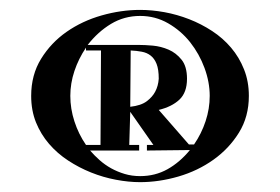

<svg xmlns="http://www.w3.org/2000/svg" viewBox="-20 -686 566 388"><path d="M43 -492.2Q43 -534.7 63 -567.1Q83 -599.6 114.5 -621.6Q146 -643.6 185.3 -654.8Q224.6 -666 263.2 -666Q286.6 -666 312.3 -661.4Q337.9 -656.7 362.3 -647.2Q386.7 -637.7 408.7 -623.3Q430.7 -608.9 447 -589.6Q463.4 -570.3 473.1 -545.9Q482.9 -521.5 482.9 -492.2Q482.9 -450.2 462.9 -418Q442.9 -385.7 411.4 -363.3Q379.9 -340.8 340.6 -329.3Q301.3 -317.9 263.2 -317.9Q239.7 -317.9 214.1 -322.8Q188.5 -327.6 164.1 -337.4Q139.6 -347.2 117.7 -361.6Q95.7 -376 79.1 -395.3Q62.5 -414.6 52.7 -438.7Q43 -462.9 43 -492.2ZM357.9 -526.9Q357.9 -499 342.5 -484.6Q327.1 -470.2 300.8 -463.9L361.8 -394H372.1Q387.2 -416 395.5 -441.2Q403.8 -466.3 403.8 -492.2Q403.8 -520 393.3 -548.6Q382.8 -577.1 364.3 -600.6Q345.7 -624 319.8 -638.9Q293.9 -653.8 263.2 -653.8Q231 -653.8 204.3 -637.7Q177.7 -621.6 157.2 -595.2H261.2Q272.5 -595.2 288.8 -593.8Q305.2 -592.3 320.6 -585.7Q335.9 -579.1 346.9 -565.4Q357.9 -551.8 357.9 -526.9ZM122.1 -492.2Q122.1 -466.3 130.4 -440.7Q138.7 -415 153.8 -393.1H183.1L184.1 -584H153.8V-589.8Q138.7 -567.4 130.4 -542.5Q122.1 -517.6 122.1 -492.2ZM276.9 -393.1H290L243.2 -460L241.2 -393.1H261.2V-381.8H162.1Q170.9 -371.6 181.4 -362.3Q191.9 -353 204.6 -345.9Q217.3 -338.9 231.9 -334.5Q246.6 -330.1 263.2 -330.1Q293.5 -330.1 318.4 -344Q343.3 -357.9 363.8 -382.8L276.9 -381.8ZM300.8 -526.9Q300.8 -545.9 296.4 -556.9Q292 -567.9 284.4 -573.7Q276.9 -579.6 266.4 -581.5Q255.9 -583.5 244.1 -584L243.2 -470.2Q265.1 -472.7 276.6 -481.4Q288.1 -490.2 293.5 -500.5Q299.8 -512.2 300.8 -526.9Z"/></svg>

Font: Purple Purse
Style: Regular
Weight: 400
Designer: Astigmatic (AOETI)
Foundry: Astigmatic (AOETI)
Version: Version 1.000